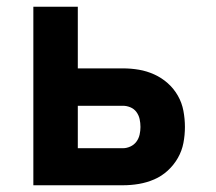

<svg xmlns="http://www.w3.org/2000/svg" viewBox="-20 -550 640 570"><path d="M79 0V-530H211V-347H345Q369 -347 392.5 -343Q416 -339 438 -329Q460 -319 478 -303Q496 -287 508 -266Q520 -245 524.5 -221Q529 -197 529 -173Q529 -149 524.5 -125.5Q520 -102 508 -81Q496 -60 478 -43.5Q460 -27 438 -17.5Q416 -8 392.5 -4Q369 0 345 0ZM345 -110Q356 -110 367 -115Q378 -120 385 -129.5Q392 -139 394.5 -150.5Q397 -162 397 -173Q397 -185 394.5 -196.5Q392 -208 385 -217.5Q378 -227 367 -231.5Q356 -236 345 -236H211V-110Z"/></svg>

Font: Iosevka Curly XBdEx
Style: Regular
Weight: 800
Width: 7
Monospace: yes
Designer: Belleve Invis
Foundry: Belleve Invis
Version: Version 11.1.0; ttfautohint (v1.8.3)